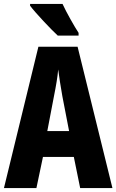

<svg xmlns="http://www.w3.org/2000/svg" viewBox="-20 -950 588 970"><path d="M296 -930H132V-921C158 -886 238 -801 272 -770H377V-784C357 -814 314 -890 296 -930ZM385 0H548L372 -714H174L0 0H164L197 -157H353ZM295 -464 329 -288H219L253 -466C263 -515 271 -563 274 -599C279 -561 286 -514 295 -464Z"/></svg>

Font: Noto Sans Devanagari ExtraCondensed ExtraBold
Style: Regular
Weight: 800
Width: 2
Designer: Jelle Bosma - Monotype Design Team
Foundry: Monotype Imaging Inc.
Version: Version 2.004